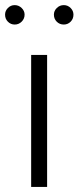

<svg xmlns="http://www.w3.org/2000/svg" viewBox="-60 -738 310 758"><path d="M63 0V-521H126V0ZM-40 -680.2Q-40 -695.3 -28.8 -706.5Q-17.6 -717.8 -2 -717.8Q13.7 -717.8 25.4 -706.5Q37.1 -695.3 37.1 -680.2Q37.1 -664.1 25.6 -652.6Q14.2 -641.1 -2 -641.1Q-17.6 -641.1 -28.8 -652.3Q-40 -663.6 -40 -680.2ZM152.8 -680.2Q152.8 -695.3 164.3 -706.5Q175.8 -717.8 191.9 -717.8Q207.5 -717.8 218.8 -706.5Q230 -695.3 230 -680.2Q230 -663.6 218.8 -652.3Q207.5 -641.1 191.9 -641.1Q175.3 -641.1 164.1 -652.3Q152.8 -663.6 152.8 -680.2Z"/></svg>

Font: Lumene Sans Expanded Light
Style: Regular
Weight: 300
Width: 7
Designer: Deni Anggara
Version: Version 1.003;Glyphs 3.1.2 (3151)